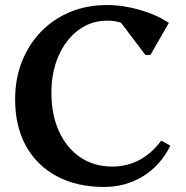

<svg xmlns="http://www.w3.org/2000/svg" viewBox="-20 -726 737 762"><path d="M393 16Q285 16 205.5 -26.5Q126 -69 83 -147Q40 -225 40 -332Q40 -413 67 -481.5Q94 -550 143 -600.5Q192 -651 258.5 -678.5Q325 -706 405 -706Q469 -706 536 -686.5Q603 -667 650 -635L577 -508H557L460 -636Q435 -644 406 -644Q341 -644 291 -606.5Q241 -569 212.5 -504.5Q184 -440 184 -358Q184 -270 214.5 -204Q245 -138 299 -101.5Q353 -65 425 -65Q543 -65 620 -168L656 -148Q618 -70 548.5 -27Q479 16 393 16Z"/></svg>

Font: Platypi Medium
Style: Regular
Weight: 500
Designer: David Sargent
Foundry: Bolt Cutter Type
Version: Version 1.200; ttfautohint (v1.8.4.7-5d5b)